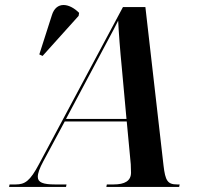

<svg xmlns="http://www.w3.org/2000/svg" viewBox="-20 -742 861 762"><path d="M149 -520 292 -679 294 -691C254 -731 203 -737 186 -682L136 -526ZM16 0H242L244 -10H198C151 -10 130 -18 130 -40C130 -55 137 -74 152 -102L237 -260H483L499 -90C499 -79 500 -67 500 -57C500 -24 475 -10 431 -10H404L402 0H691L693 -10H683C645 -10 636 -25 629 -85L557 -714H468L135 -91C99 -23 79 -10 42 -10H18ZM356 -484C394 -557 428 -617 449 -660C451 -616 457 -537 463 -478L482 -270H242Z"/></svg>

Font: Noto Serif Display SemiCondensed SemiBold
Style: Italic
Weight: 600
Width: 4
Italic angle: -12°
Designer: Monotype Design Team
Foundry: Monotype Imaging Inc.
Version: Version 2.009